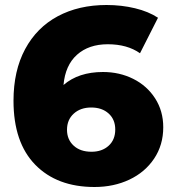

<svg xmlns="http://www.w3.org/2000/svg" viewBox="-20 -734 689 768"><path d="M633 -225Q633 -154 596.5 -99.5Q560 -45 497.5 -15.5Q435 14 358 14Q208 14 121 -75Q34 -164 34 -331Q34 -451 80.5 -537.5Q127 -624 211 -669Q295 -714 406 -714Q466 -714 520 -701Q574 -688 612 -663L540 -521Q489 -557 411 -557Q335 -557 288 -515Q241 -473 234 -394Q294 -446 392 -446Q458 -446 513 -418.5Q568 -391 600.5 -340.5Q633 -290 633 -225ZM441 -216Q441 -256 414.5 -280Q388 -304 345 -304Q302 -304 275 -279.5Q248 -255 248 -215Q248 -176 274.5 -151.5Q301 -127 346 -127Q388 -127 414.5 -151Q441 -175 441 -216Z"/></svg>

Font: Idrija
Style: Regular
Weight: 800
Designer: Julieta Ulanovsky
Foundry: Julieta Ulanovsky
Version: Version 7.200